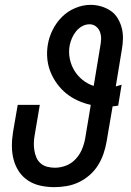

<svg xmlns="http://www.w3.org/2000/svg" viewBox="-20 -763 540 791"><path d="M204 8Q175 8 147 2Q119 -4 96 -19Q73 -34 58 -56.5Q43 -79 36 -106Q29 -133 29 -162Q29 -191 34 -221L53 -331H144L123 -207Q120 -191 119.5 -175Q119 -159 121.5 -143.5Q124 -128 130 -114Q136 -100 147.5 -90Q159 -80 174.5 -76Q190 -72 206 -72Q229 -72 251.5 -80.5Q274 -89 291 -107Q308 -125 317.5 -147.5Q327 -170 331 -193L354 -331Q326 -337 300 -349Q274 -361 253 -378Q232 -395 215.5 -417.5Q199 -440 188.5 -465.5Q178 -491 175 -520Q172 -549 177 -579Q182 -610 197 -640Q212 -670 235.5 -693.5Q259 -717 290.5 -730Q322 -743 353 -743Q376 -743 397.5 -736.5Q419 -730 436.5 -718Q454 -706 465 -687.5Q476 -669 481.5 -648Q487 -627 486.5 -604Q486 -581 482 -559L457 -407Q463 -409 469 -410.5Q475 -412 481 -414L467 -328Q461 -327 455.5 -326Q450 -325 444 -325L419 -179Q415 -155 406.5 -130Q398 -105 384 -82.5Q370 -60 349.5 -42Q329 -24 305 -12.5Q281 -1 255 3.5Q229 8 204 8ZM366 -409 393 -572Q396 -587 396.5 -602Q397 -617 392 -631Q387 -645 375.5 -654Q364 -663 349 -663Q333 -663 318.5 -655Q304 -647 293.5 -634Q283 -621 276.5 -606Q270 -591 267 -576Q262 -548 267.5 -521Q273 -494 286.5 -472Q300 -450 320.5 -433.5Q341 -417 366 -409Z"/></svg>

Font: Iosevka SS18 Medium
Style: Italic
Weight: 500
Italic angle: -9°
Monospace: yes
Designer: Belleve Invis
Foundry: Belleve Invis
Version: Version 25.1.1; ttfautohint (v1.8.4)